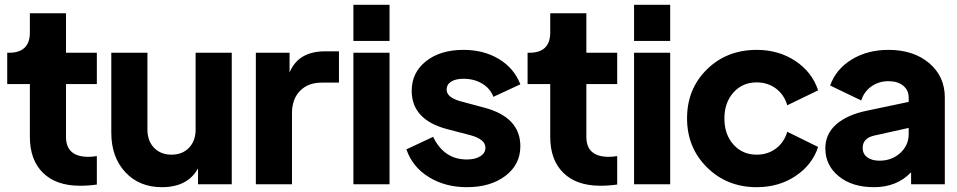

<svg xmlns="http://www.w3.org/2000/svg" viewBox="-20 -765 3972 797"><path d="M312 6Q213 6 158.5 -47.5Q104 -101 104 -197V-416H10V-546H17Q104 -546 104 -630V-710H254V-546H382V-416H254V-197Q254 -114 347 -114Q361 -114 382 -117V1Q349 6 312 6Z M792 -546H942V0H802V-66Q759 12 652 12Q558 12 500 -50.5Q442 -113 442 -214V-546H592V-227Q592 -180 619.5 -151.5Q647 -123 692 -123Q737 -123 764.5 -151.5Q792 -180 792 -227Z M1330 -552H1387V-422H1315Q1259 -422 1225.5 -388Q1192 -354 1192 -294V0H1042V-546H1182V-464Q1218 -552 1330 -552Z M1447 -595V-745H1597V-595ZM1447 0V-546H1597V0Z M1918 12Q1828 12 1760 -30Q1692 -72 1667 -145L1778 -197Q1823 -103 1918 -103Q1953 -103 1974 -116.5Q1995 -130 1995 -152Q1995 -187 1932 -204L1836 -229Q1689 -268 1689 -388Q1689 -464 1748.5 -511Q1808 -558 1904 -558Q1988 -558 2051 -520Q2114 -482 2140 -415L2028 -363Q2015 -398 1981.5 -418Q1948 -438 1904 -438Q1871 -438 1852.5 -426Q1834 -414 1834 -393Q1834 -361 1890 -345L1991 -318Q2140 -278 2140 -158Q2140 -82 2078 -35Q2016 12 1918 12Z M2472 6Q2373 6 2318.5 -47.5Q2264 -101 2264 -197V-416H2170V-546H2177Q2264 -546 2264 -630V-710H2414V-546H2542V-416H2414V-197Q2414 -114 2507 -114Q2521 -114 2542 -117V1Q2509 6 2472 6Z M2612 -595V-745H2762V-595ZM2612 0V-546H2762V0Z M3121 12Q2998 12 2915 -70Q2832 -152 2832 -274Q2832 -396 2914.5 -477Q2997 -558 3121 -558Q3212 -558 3281.5 -512Q3351 -466 3376 -390L3248 -328Q3235 -372 3201 -397.5Q3167 -423 3121 -423Q3062 -423 3024.5 -381Q2987 -339 2987 -273Q2987 -207 3024.5 -165Q3062 -123 3121 -123Q3167 -123 3201 -148.5Q3235 -174 3248 -218L3376 -155Q3352 -81 3282.5 -34.5Q3213 12 3121 12Z M3668 -558Q3772 -558 3837 -503Q3902 -448 3902 -360V0H3762V-50Q3703 12 3608 12Q3517 12 3461.5 -33.5Q3406 -79 3406 -149Q3406 -209 3451.5 -249Q3497 -289 3581 -306L3752 -342V-360Q3752 -391 3729 -409.5Q3706 -428 3668 -428Q3628 -428 3597.5 -406.5Q3567 -385 3555 -348L3426 -410Q3450 -478 3515.5 -518Q3581 -558 3668 -558ZM3631 -98Q3682 -98 3717 -130Q3752 -162 3752 -208V-234L3608 -202Q3561 -191 3561 -151Q3561 -126 3580 -112Q3599 -98 3631 -98Z"/></svg>

Font: Plus Jakarta Display
Style: Bold
Weight: 700
Designer: Gumpita Rahayu
Foundry: Tokotype Studio
Version: Version 1.000;hotconv 1.0.109;makeotfexe 2.5.65596